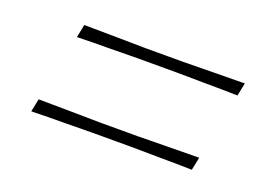

<svg xmlns="http://www.w3.org/2000/svg" viewBox="-50 -531 661 472"><g transform="rotate(20 280.0 -295.0)"><path d="M98 -383 105 -417Q148.5 -416.5 193.2 -416Q238 -415.5 264 -415H364Q390.5 -415.5 436 -416Q481.5 -416.5 525 -417L518 -383Q474.5 -384 429.5 -384.2Q384.5 -384.5 358 -385H258Q232 -384.5 186.8 -384.2Q141.5 -384 98 -383ZM55 -173 62 -207Q105.5 -206.5 150.2 -206Q195 -205.5 221 -205H321Q347.5 -205.5 393 -206Q438.5 -206.5 482 -207L475 -173Q431.5 -174 386.5 -174.2Q341.5 -174.5 315 -175H215Q189 -174.5 143.8 -174.2Q98.5 -174 55 -173Z"/></g></svg>

Font: Commissioner Loud Thin
Style: Italic
Weight: 100
Italic angle: -12°
Designer: Kostas Bartsokas
Foundry: Kostas Bartsokas
Version: Version 1.000; ttfautohint (v1.8.3)